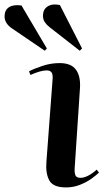

<svg xmlns="http://www.w3.org/2000/svg" viewBox="-113 -806 458 840"><path d="M117 -458Q119 -479 113 -488.5Q107 -498 91 -498Q65 -498 20 -478L14 -494Q35 -505 72 -517.5Q109 -530 148 -530Q198 -530 219 -501.5Q240 -473 237 -422L214 -75Q212 -50 217 -39Q222 -28 239 -28Q255 -28 274 -38Q293 -48 310 -64L320 -51Q309 -40 287.5 -24.5Q266 -9 237 2.5Q208 14 176 14Q119 14 102.5 -17Q86 -48 90 -97ZM104 -687Q91 -697 83 -709Q75 -721 75 -737Q75 -765 95.5 -778Q116 -791 149 -784L246 -594L236 -584ZM-61 -682Q-93 -704 -93 -734Q-93 -762 -73.5 -774.5Q-54 -787 -19 -782L92 -594L83 -584Z"/></svg>

Font: Literata 72pt SemiBold
Style: Italic
Weight: 600
Italic angle: -2°
Designer: Latin by Veronika Burian and Jose Scaglione. Greek by Irene Vlachou. Cyrillic by Vera Evstafieva
Foundry: TypeTogether
Version: Version 3.002